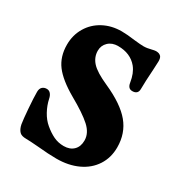

<svg xmlns="http://www.w3.org/2000/svg" viewBox="-163 -796 873 924"><g transform="rotate(30 274.0 -334.0)"><path d="M176 4Q126 0 107 0Q82 0 71 -11Q58 -24 53 -49Q49 -73 44.5 -131Q40 -189 40 -222Q40 -240 49.5 -249Q59 -258 74 -258Q87 -258 95.5 -248Q104 -238 107 -222Q114 -189 131 -158Q148 -127 172 -107Q198 -85 224 -72.5Q250 -60 281 -60Q315 -60 335 -79.5Q355 -99 355 -133Q355 -174 317.5 -208Q280 -242 200 -287Q120 -333 85.5 -379Q51 -425 51 -491Q51 -544 76.5 -587Q102 -630 147 -654Q192 -678 248 -678Q278 -678 322 -672Q358 -668 373 -668Q393 -668 415 -674Q431 -678 437 -678Q449 -678 455 -675.5Q461 -673 466 -668Q473 -660 473 -641L471 -597Q466 -522 466 -484Q466 -469 458 -461.5Q450 -454 435 -454Q422 -454 415 -462Q408 -470 406 -484Q402 -509 394.5 -528Q387 -547 375 -562Q337 -608 268 -608Q235 -608 214.5 -588.5Q194 -569 194 -540Q194 -504 219.5 -476Q245 -448 313 -418Q416 -372 462 -316.5Q508 -261 508 -183Q508 -126 479.5 -82Q451 -38 399.5 -14Q348 10 281 10Q238 10 176 4Z"/></g></svg>

Font: Raigarh
Style: Regular
Weight: 400
Designer: jaikishan Patel
Foundry: MagicType
Version: Version 1.000;FEAKit 1.0